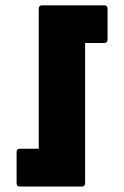

<svg xmlns="http://www.w3.org/2000/svg" viewBox="-20 -686 456 706"><path d="M53.5 0Q41 0 41 -12.5V-126.5Q41 -139 53.5 -139H122.5V-654Q122.5 -666.5 135 -666.5H363Q375.5 -666.5 375.5 -654V-540.5Q375.5 -528 363 -528H293V-12.5Q293 0 280.5 0Z"/></svg>

Font: Jaro 24pt
Style: Regular
Weight: 400
Designer: Agyei Archer, Celine Hurka, Mirko Velimirović
Version: Version 1.000